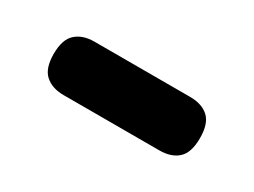

<svg xmlns="http://www.w3.org/2000/svg" viewBox="-27 -512 593 448"><g transform="rotate(30 269.0 -288.0)"><path d="M140 -216Q109 -216 90.5 -232.5Q72 -249 72 -288Q72 -327 90.5 -343.5Q109 -360 140 -360H398Q430 -360 448 -343.5Q466 -327 466 -288Q466 -249 448 -232.5Q430 -216 398 -216Z"/></g></svg>

Font: Madimi One
Style: Regular
Weight: 400
Designer: Taurai Valerie Mtake, Mirko Velimirovic
Foundry: TaVaTake
Version: Version 1.000; ttfautohint (v1.8.4.7-5d5b)